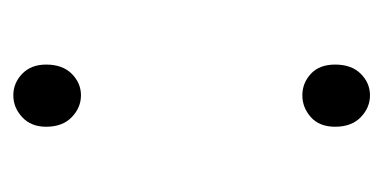

<svg xmlns="http://www.w3.org/2000/svg" viewBox="-160 -388 562 281"><g transform="rotate(90 120.5 -248.0)"><path d="M120 -410Q102 -410 88.5 -422.5Q75 -435 75 -458Q75 -482 88.5 -495.5Q102 -509 120 -509Q138 -509 152 -495.5Q166 -482 166 -458Q166 -435 152 -422.5Q138 -410 120 -410ZM120 13Q102 13 88.5 0Q75 -13 75 -35Q75 -59 88.5 -72.5Q102 -86 120 -86Q138 -86 152 -72.5Q166 -59 166 -35Q166 -13 152 0Q138 13 120 13Z"/></g></svg>

Font: Noto Sans TC ExtraLight
Style: Regular
Weight: 250
Designer: Ryoko NISHIZUKA  (kana, bopomofo & ideographs); Paul D. Hunt (Latin, Greek & Cyrillic); Sandoll Communications , Soo-you
Foundry: Adobe
Version: Version 2.004-H2;hotconv 1.0.118;makeotfexe 2.5.65603